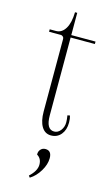

<svg xmlns="http://www.w3.org/2000/svg" viewBox="-117 -576 484 834"><g transform="rotate(15 125.5 -159.5)"><path d="M149 12Q122 12 107 -12.5Q92 -37 92 -81V-407Q92 -413 87.5 -417Q83 -421 78 -421H25V-432H53Q79 -432 95 -458Q111 -484 112 -532H122V-432H231V-421H122V-71Q122 -8 158 -8Q175 -8 187 -23.5Q199 -39 199 -60Q199 -73 196 -91L207 -93Q211 -80 211 -62Q211 -29 194 -8.5Q177 12 149 12ZM108 213 102 205Q134 176 134 148Q134 120 113 108Q112 94 120.5 84.5Q129 75 142 75Q170 75 170 109Q170 137 152 167Q134 197 108 213Z"/></g></svg>

Font: Arapey Thin-Display
Style: Regular
Weight: 100
Designer: Eduardo Rodriguez Tunni
Foundry: Eduardo Rodriguez Tunni
Version: Version 4.000